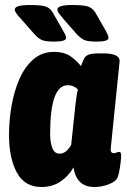

<svg xmlns="http://www.w3.org/2000/svg" viewBox="-20 -738 505 766"><path d="M145 8Q78 8 47 -50Q16 -108 16 -199Q16 -259 26.5 -318Q37 -377 58.5 -425Q80 -473 114 -502Q148 -531 195 -531Q238 -531 264 -511.5Q290 -492 303 -474Q310 -494 316 -505Q322 -516 335 -520.5Q348 -525 375 -525H392Q461 -525 457 -491L422 -148Q419 -127 434 -127Q440 -127 445.5 -129.5Q451 -132 456 -132Q460 -132 462 -127Q464 -122 463 -107Q462 -92 458 -67Q454 -42 450 -32Q443 -14 414.5 -3Q386 8 357 8Q320 8 299.5 -12Q279 -32 273 -70Q255 -37 222.5 -14.5Q190 8 145 8ZM218 -125Q244 -125 264 -160L281 -320Q283 -337 285.5 -354.5Q288 -372 291 -381Q285 -387 275 -392.5Q265 -398 250 -398Q180 -398 180 -204Q180 -171 188.5 -148Q197 -125 218 -125ZM366 -572Q332 -572 317.5 -578Q303 -584 286 -602L235 -660Q223 -674 216 -683.5Q209 -693 209 -700Q209 -718 267 -718Q315 -718 332.5 -711.5Q350 -705 361 -687L402 -615Q413 -595 413 -587Q413 -572 366 -572ZM196 -572Q163 -572 148 -578Q133 -584 117 -602L66 -660Q53 -674 46 -683.5Q39 -693 39 -700Q39 -718 98 -718Q146 -718 163.5 -711.5Q181 -705 191 -687L232 -615Q244 -595 244 -587Q244 -572 196 -572Z"/></svg>

Font: Asap Condensed Condensed ExtraBold
Style: Italic
Weight: 800
Width: 3
Italic angle: -6°
Designer: Pablo Cosgaya
Foundry: Omnibus-Type
Version: Version 3.001; ttfautohint (v1.8.4.7-5d5b)